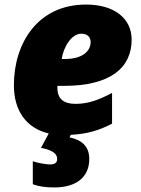

<svg xmlns="http://www.w3.org/2000/svg" viewBox="-20 -583 620 843"><path d="M372 115C372 57 336 31 285 20L291 9C369 5 419 -13 472 -40V-175C415 -145 368 -127 312 -127C259 -127 232 -149 232 -198V-206H261C467 -206 558 -287 558 -409C558 -502 482 -563 358 -563C143 -563 41 -390 41 -209C41 -96 96 -20 194 3L160 66C220 78 231 97 231 115C231 133 219 139 198 139C186 139 146 133 124 125V226C148 235 178 240 218 240C316 240 372 194 372 115ZM251 -324C258 -374 293 -435 337 -435C365 -435 378 -419 378 -398C378 -364 349 -324 265 -324Z"/></svg>

Font: Noto Sans UI Black
Style: Italic
Weight: 900
Italic angle: -372°
Designer: Monotype Design Team
Foundry: Monotype Imaging Inc.
Version: Version 1.901